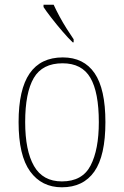

<svg xmlns="http://www.w3.org/2000/svg" viewBox="-20 -786 527 816"><path d="M243 10Q157 10 108 -57.5Q59 -125 59 -267Q59 -406 106 -474Q153 -542 247 -542Q336 -542 382 -475Q428 -408 428 -267Q428 -124 381 -57Q334 10 243 10ZM243 -15Q330 -15 365 -82.5Q400 -150 400 -267Q400 -394 364 -455.5Q328 -517 246 -517Q160 -517 123.5 -454.5Q87 -392 87 -267Q87 -146 124.5 -80.5Q162 -15 243 -15ZM289 -606Q270 -624 245.5 -652.5Q221 -681 198.5 -710Q176 -739 165 -756V-766H208Q218 -744 232.5 -717Q247 -690 263.5 -664Q280 -638 293 -619V-606Z"/></svg>

Font: Noto Serif Ethiopic SemiCondensed Thin
Style: Regular
Weight: 100
Width: 4
Designer: Monotype Design Team
Foundry: Monotype Imaging Inc.
Version: Version 2.102; ttfautohint (v1.8.4.7-5d5b)